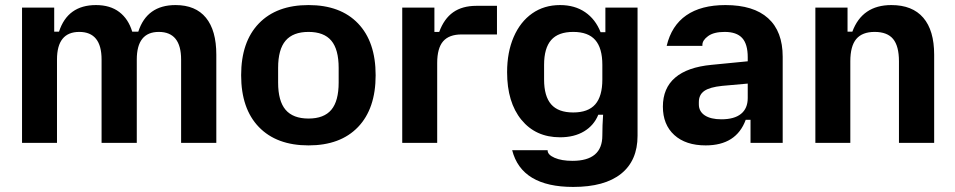

<svg xmlns="http://www.w3.org/2000/svg" viewBox="-20 -564 3770 758"><path d="M293 -438Q205 -438 205 -329V0H67V-534H194V-439H213Q247 -544 359 -544Q415 -544 451 -516.5Q487 -489 502 -439H526Q560 -544 673 -544Q752 -544 793 -494Q834 -444 834 -348V0H695V-329Q695 -438 607 -438Q520 -438 520 -329V0H381V-329Q381 -438 293 -438Z M932 -267Q932 -399 1002 -471.5Q1072 -544 1198 -544Q1324 -544 1393.5 -471.5Q1463 -399 1463 -267Q1463 -135 1393.5 -62.5Q1324 10 1198 10Q1072 10 1002 -62.5Q932 -135 932 -267ZM1198 -96Q1259 -96 1288 -130.5Q1317 -165 1317 -238V-296Q1317 -369 1288 -403.5Q1259 -438 1198 -438Q1137 -438 1107.5 -403.5Q1078 -369 1078 -296V-238Q1078 -165 1107.5 -130.5Q1137 -96 1198 -96Z M1568 -534H1695V-438H1714Q1733 -490 1769 -515.5Q1805 -541 1861 -541H1942V-428H1802Q1753 -428 1729.5 -401Q1706 -374 1706 -315V0H1568Z M2002 29H2142V30Q2142 47 2169.5 59Q2197 71 2240 71Q2358 71 2358 -29Q2358 -69 2361 -111H2342Q2325 -69 2286 -45.5Q2247 -22 2191 -22Q2095 -22 2038.5 -91Q1982 -160 1982 -279Q1982 -358 2008 -418Q2034 -478 2081 -511Q2128 -544 2191 -544Q2249 -544 2290 -516Q2331 -488 2351 -437H2370V-534H2497V-28Q2497 70 2432 122Q2367 174 2243 174Q2039 174 2002 29ZM2243 -120Q2302 -120 2330 -152Q2358 -184 2358 -250V-308Q2358 -374 2330 -406Q2302 -438 2243 -438Q2184 -438 2156 -406Q2128 -374 2128 -308V-250Q2128 -184 2156 -152Q2184 -120 2243 -120Z M2597 -143Q2597 -216 2645.5 -257.5Q2694 -299 2789 -308L2932 -322V-338Q2932 -390 2910 -414Q2888 -438 2841 -438Q2798 -438 2775.5 -421.5Q2753 -405 2753 -387V-383H2612Q2631 -463 2689.5 -503.5Q2748 -544 2844 -544Q2955 -544 3012.5 -492Q3070 -440 3070 -340V0H2943V-91H2924Q2887 10 2766 10Q2687 10 2642 -31Q2597 -72 2597 -143ZM2828 -93Q2879 -93 2905.5 -114.5Q2932 -136 2932 -177V-234L2831 -225Q2782 -220 2760.5 -205Q2739 -190 2739 -161V-152Q2739 -124 2762.5 -108.5Q2786 -93 2828 -93Z M3199 -534H3326V-439H3345Q3384 -544 3499 -544Q3582 -544 3625 -494Q3668 -444 3668 -348V0H3529V-322Q3529 -382 3506 -410Q3483 -438 3433 -438Q3384 -438 3360.5 -410Q3337 -382 3337 -322V0H3199Z"/></svg>

Font: Mozilla Text BETA
Style: Bold
Weight: 700
Designer: Studio DRAMA
Foundry: Studio DRAMA
Version: Version 0.100